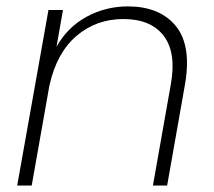

<svg xmlns="http://www.w3.org/2000/svg" viewBox="-20 -574 663 594"><path d="M453.1 0 508.8 -314.9Q525.9 -412.1 486.1 -463.6Q446.3 -515.1 361.8 -515.1Q277.8 -515.1 216.6 -462.9Q155.3 -410.6 132.8 -309.1L78.1 0H33.2L129.9 -543H174.8L154.8 -429.2Q188.5 -489.7 247.6 -522Q306.6 -554.2 376 -554.2Q422.4 -554.2 458.7 -540.3Q495.1 -526.4 520.8 -497.3Q546.4 -468.3 554.7 -423.6Q563 -378.9 553.2 -317.9L497.1 0Z"/></svg>

Font: SVN-Poppins ExtraLight
Style: Italic
Weight: 200
Italic angle: -10°
Designer: Ninad Kale (Devanagari), Jonny Pinhorn (Latin)
Foundry: Indian Type Foundry
Version: Version 3.002 2017